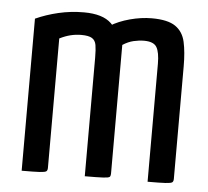

<svg xmlns="http://www.w3.org/2000/svg" viewBox="-43 -555 649 600"><g transform="rotate(5 281.5 -255.0)"><path d="M46 0V-477Q79 -492 117.5 -501Q156 -510 197 -510Q256 -510 283 -484Q310 -458 317.5 -410Q325 -362 325 -295V-16Q325 -8 321 -5Q317 -2 300 -1Q283 0 244 0V-372Q244 -397 241.5 -411.5Q239 -426 228.5 -432.5Q218 -439 195 -439Q178 -439 161.5 -435Q145 -431 127 -422V-16Q127 -8 123 -5Q119 -2 102.5 -1Q86 0 46 0ZM244 0V-436Q253 -458 279.5 -474.5Q306 -491 341.5 -500.5Q377 -510 410 -510Q460 -510 484 -493.5Q508 -477 515 -445.5Q522 -414 522 -369V-16Q522 -8 518 -5Q514 -2 497 -1Q480 0 441 0V-370Q441 -406 431.5 -422Q422 -438 392 -438Q376 -438 359 -434Q342 -430 325 -419V-16Q325 -8 322 -5Q319 -2 302 -1Q285 0 244 0Z"/></g></svg>

Font: Yanone Kaffeesatz
Style: Regular
Weight: 400
Designer: Yanone (Cyrillic: Daniel Pouzeot, Huerta Tipografica, and Cyreal)
Foundry: Yanone
Version: Version 2.003